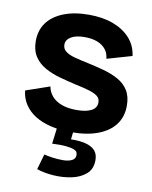

<svg xmlns="http://www.w3.org/2000/svg" viewBox="-86 -603 709 894"><g transform="rotate(10 269.0 -156.0)"><path d="M274 14Q221 14 177.5 3.5Q134 -7 103 -26.5Q72 -46 53 -74.5Q34 -103 30 -140L143 -179Q147 -154 164 -134Q181 -114 210.5 -103Q240 -92 282 -92Q326 -92 351 -105Q376 -118 376 -144Q376 -163 362.5 -173.5Q349 -184 323 -192Q297 -200 258 -208Q219 -217 180.5 -227.5Q142 -238 109.5 -256Q77 -274 58 -303Q39 -332 39 -376Q39 -426 65 -462Q91 -498 141.5 -518.5Q192 -539 262 -539Q327 -539 376 -521Q425 -503 456.5 -469Q488 -435 495 -385L377 -351Q375 -377 360 -395.5Q345 -414 320 -423.5Q295 -433 261 -433Q219 -433 196 -419Q173 -405 173 -382Q173 -363 188 -351Q203 -339 230.5 -331.5Q258 -324 297 -316Q335 -308 373 -297.5Q411 -287 442 -270Q473 -253 491 -224.5Q509 -196 509 -152Q509 -100 481.5 -63Q454 -26 401.5 -6Q349 14 274 14ZM149 211 170 138Q185 142 209.5 145.5Q234 149 259 149Q284 149 301 141Q318 133 318 115Q318 109 315.5 102.5Q313 96 302 91Q291 86 266.5 83Q242 80 197 82L208 -6H286L280 47Q325 46 353.5 54.5Q382 63 395.5 79.5Q409 96 409 123Q409 165 382 188.5Q355 212 314 220.5Q273 229 228.5 226Q184 223 149 211Z"/></g></svg>

Font: Bricolage Grotesque 18pt
Style: Bold
Weight: 700
Designer: Mathieu Triay
Foundry: Atelier Triay
Version: Version 1.000;gftools[0.9.30]